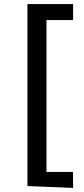

<svg xmlns="http://www.w3.org/2000/svg" viewBox="-20 -777 413 947"><path d="M340.6 149.9 339.8 71H209.2V-677.9H340.6V-757.1H115.4V140.6Z"/></svg>

Font: Inter 465
Style: Regular
Weight: 400
Designer: Rasmus Andersson
Foundry: rsms
Version: Version 3.019;Glyphs 3.1.2 (3151)